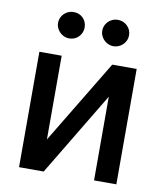

<svg xmlns="http://www.w3.org/2000/svg" viewBox="-83 -801 739 869"><g transform="rotate(10 287.0 -367.0)"><path d="M398.4 -530.3H510.7V0H408.2V-384.8L176.8 0H63.5V-530.3H166V-145.5ZM124 -673.8Q124 -690.4 132.3 -704.3Q140.6 -718.3 154.8 -726.3Q168.9 -734.4 185.5 -734.4Q211.9 -734.4 229 -717Q246.1 -699.7 246.1 -673.8Q246.1 -657.7 238.3 -643.8Q230.5 -629.9 216.6 -621.6Q202.6 -613.3 185.5 -613.3Q169.4 -613.3 155.3 -621.6Q141.1 -629.9 132.6 -644Q124 -658.2 124 -673.8ZM327.1 -673.8Q327.1 -690.4 335.4 -704.3Q343.8 -718.3 357.9 -726.3Q372.1 -734.4 388.7 -734.4Q414.6 -734.4 432.4 -716.8Q450.2 -699.2 450.2 -673.8Q450.2 -657.7 441.9 -643.8Q433.6 -629.9 419.4 -621.6Q405.3 -613.3 388.7 -613.3Q372.6 -613.3 358.4 -621.6Q344.2 -629.9 335.7 -644Q327.1 -658.2 327.1 -673.8Z"/></g></svg>

Font: Pretendard Medium
Style: Regular
Weight: 500
Designer: Base glyphs from Inter by Rasmus Andersson; Hangeul glyphs from Noto Sans CJK(Source Han Sans) by Jang Soo-young and Kan
Foundry: Kil Hyung-jin
Version: Version 1.309